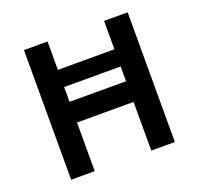

<svg xmlns="http://www.w3.org/2000/svg" viewBox="-115 -776 937 903"><g transform="rotate(-20 353.0 -324.5)"><path d="M93 0V-649H211V-507H494V-649H612V0H494V-243.5H211V0ZM211 -347H494V-421H211Z"/></g></svg>

Font: Karla
Style: Bold
Weight: 700
Designer: Jonathan Pinhorn
Version: Version 2.004; ttfautohint (v1.8.4.7-5d5b);gftools[0.9.33]